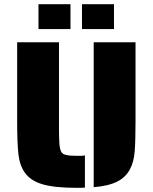

<svg xmlns="http://www.w3.org/2000/svg" viewBox="-20 -890 730 918"><path d="M99 -64Q74 -99 68 -153Q62 -207 62 -314V-688H262V-274Q262 -237 264 -203Q266 -176 273 -164Q280 -152 297 -149Q312 -145 345 -145H368Q376 -145 386 -147V7Q379 8 366 8H345Q240 8 183 -9Q126 -26 99 -64ZM428 -688H628V-314Q628 -216 624 -166Q620 -116 602 -82Q582 -43 541 -22Q500 -1 428 5ZM164 -870H317V-751H164ZM372 -870H525V-751H372Z"/></svg>

Font: Saira Stencil One
Style: Regular
Weight: 400
Designer: Hector Gatti with collaboration of the Omnibus-Type team
Foundry: Omnibus-Type
Version: Version 1.004